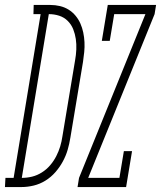

<svg xmlns="http://www.w3.org/2000/svg" viewBox="-85 -755 650 775"><path d="M-65 0 -63 -37H-30L79 -698H50L51 -735H118Q138 -735 157 -730.5Q176 -726 192 -716Q208 -706 220 -691.5Q232 -677 239.5 -660Q247 -643 251 -624Q255 -605 256 -585Q257 -565 255 -545Q253 -525 250 -505L199 -199Q195 -174 188 -150Q181 -126 168.5 -103Q156 -80 138.5 -60Q121 -40 98.5 -26Q76 -12 51 -6Q26 0 2 0ZM3 -37Q24 -37 44.5 -42Q65 -47 84 -59Q103 -71 117.5 -88Q132 -105 142 -124.5Q152 -144 158 -164Q164 -184 167 -205L218 -511Q222 -533 223 -555Q224 -577 221 -597.5Q218 -618 210.5 -637Q203 -656 188.5 -670.5Q174 -685 154 -691.5Q134 -698 112 -698ZM228 0 234 -37 502 -698H376L358 -590H326L350 -735H545L539 -698L271 -37H397L415 -145H448L424 0Z"/></svg>

Font: Iosevka Slab Extralight
Style: Italic
Weight: 200
Italic angle: -9°
Monospace: yes
Designer: Belleve Invis
Foundry: Belleve Invis
Version: Version 11.1.1; ttfautohint (v1.8.3)